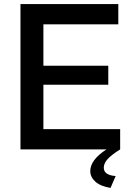

<svg xmlns="http://www.w3.org/2000/svg" viewBox="-20 -730 643 938"><path d="M567 -99V0Q525 26 506 47Q487 68 487 89Q487 126 545 130L520 188Q471 180 446 157.5Q421 135 421 106Q421 51 500 0H80V-710H558V-611H192V-409H509V-316H192V-99Z"/></svg>

Font: Oxford Sans SemiBold
Style: Regular
Weight: 600
Designer: Matt McInerney, Pablo Impallari, Rodrigo Fuenzalida
Foundry: Matt McInerney, Pablo Impallari, Rodrigo Fuenzalida
Version: Version 3.000g; ttfautohint (v1.5) -l 8 -r 28 -G 28 -x 14 -D